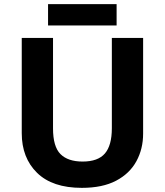

<svg xmlns="http://www.w3.org/2000/svg" viewBox="-20 -897 796 927"><path d="M671 -252Q671 -178 638.5 -118.5Q606 -59 540.5 -24.5Q475 10 375 10Q233 10 159 -62.5Q85 -135 85 -254V-714H236V-277Q236 -189 272 -153Q308 -117 379 -117Q453 -117 486.5 -156Q520 -195 520 -278V-714H671ZM543 -877V-774H212V-877Z"/></svg>

Font: RS Noto Sans
Style: Bold
Weight: 700
Designer: Monotype Design Team
Foundry: Monotype Imaging Inc.
Version: Version 3.10